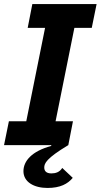

<svg xmlns="http://www.w3.org/2000/svg" viewBox="-24 -718 498 950"><path d="M-4 0H229L230 4C133 30 92 79 92 129C92 183 145 212 211 212C274 212 311 192 336 162L284 113C271 134 251 140 230 140C204 140 195 127 195 111C195 91 204 66 314 0L337 -118H251L344 -580H430L454 -698H136L113 -580H199L106 -118H20Z"/></svg>

Font: LVC Sans
Style: Bold Italic
Weight: 700
Italic angle: -11.31°
Designer: Mike Abbink, Paul van der Laan, Pieter van Rosmalen
Foundry: Bold Monday
Version: Version 3.0